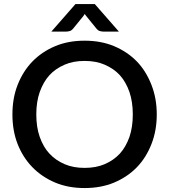

<svg xmlns="http://www.w3.org/2000/svg" viewBox="-20 -931 844 958"><path d="M735.8 -212.4Q709 -144 663.1 -96.7Q616.2 -48.3 549.3 -20Q483.9 7.3 401.9 7.3Q320.3 7.3 255.4 -20Q189 -47.9 141.6 -96.7Q93.8 -146 67.9 -212.4Q42 -278.3 42 -359.9Q42 -441.4 67.9 -507.3Q94.7 -575.7 141.6 -624Q189 -672.9 255.4 -700.7Q320.3 -728 401.9 -728Q483.9 -728 549.3 -700.7Q616.2 -672.4 663.1 -624Q708.5 -577.1 735.8 -507.3Q762.2 -439.9 762.2 -359.9Q762.2 -279.8 735.8 -212.4ZM626 -471.7Q608.4 -522 578.1 -555.7Q548.3 -588.4 502 -608.4Q459 -627 401.9 -627Q345.7 -627 302.7 -608.4Q256.3 -588.4 226.6 -555.7Q196.3 -522.5 178.2 -471.7Q161.1 -423.3 161.1 -359.9Q161.1 -296.4 178.2 -248Q196.3 -196.8 226.6 -164.6Q257.8 -130.9 302.7 -111.8Q345.7 -93.3 401.9 -93.3Q459 -93.3 502 -111.8Q546.9 -130.9 578.1 -164.6Q607.9 -197.3 626 -248Q642.6 -297.4 642.6 -359.9Q642.6 -422.4 626 -471.7ZM453.1 -910.6 573.2 -773.4H495.1Q489.3 -773.4 478.5 -775.9Q468.8 -778.3 459 -791L409.7 -851.6Q403.3 -860.8 402.8 -861.3Q401.4 -858.4 396.5 -851.6L347.2 -791Q337.4 -778.3 327.6 -775.9Q316.9 -773.4 311 -773.4H236.3L356.4 -910.6Z"/></svg>

Font: Lato-SemiBold
Style: Regular
Weight: 500
Designer: Lukasz Dziedzic with Adam Twardoch and Botio Nikoltchev
Foundry: tyPoland Lukasz Dziedzic
Version: ""